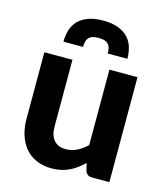

<svg xmlns="http://www.w3.org/2000/svg" viewBox="-111 -818 787 911"><g transform="rotate(15 283.0 -362.5)"><path d="M509.5 -515.5V0H424.5Q398 0 390.5 -24L381.5 -60Q366 -45 349.5 -32.5Q333 -20 314.2 -11Q295.5 -2 273.8 3Q252 8 226.5 8Q184.5 8 151.8 -6.5Q119 -21 97 -47Q75 -73 63.5 -109Q52 -145 52 -188V-515.5H190V-188Q190 -145 209.8 -121.2Q229.5 -97.5 268.5 -97.5Q297.5 -97.5 323 -110.2Q348.5 -123 371.5 -145V-515.5ZM283.5 -733Q328 -733 358.2 -721.2Q388.5 -709.5 406.8 -689.8Q425 -670 432.8 -643.5Q440.5 -617 440.5 -587.5H344Q344 -602 341.5 -613.2Q339 -624.5 332.2 -632.2Q325.5 -640 313.8 -644Q302 -648 283.5 -648Q265 -648 253.2 -644Q241.5 -640 234.8 -632.2Q228 -624.5 225.5 -613.2Q223 -602 223 -587.5H126.5Q126.5 -617 134.2 -643.5Q142 -670 160.2 -689.8Q178.5 -709.5 208.8 -721.2Q239 -733 283.5 -733Z"/></g></svg>

Font: Lato 2
Style: Regular
Weight: 800
Designer: Lukasz Dziedzic with Adam Twardoch and Botio Nikoltchev
Foundry: tyPoland Lukasz Dziedzic
Version: Version 2.015; 2015-08-06; http://www.latofonts.com/